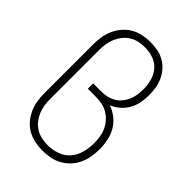

<svg xmlns="http://www.w3.org/2000/svg" viewBox="-221 -838 941 941"><g transform="rotate(45 250.0 -367.5)"><path d="M253 8Q226 8 199.5 2.5Q173 -3 149.5 -16Q126 -29 108.5 -50Q91 -71 80 -95.5Q69 -120 65 -146.5Q61 -173 61 -200V-535Q61 -562 65 -588.5Q69 -615 80 -639.5Q91 -664 108.5 -684.5Q126 -705 149 -718.5Q172 -732 198.5 -737.5Q225 -743 252 -743Q277 -743 301.5 -738.5Q326 -734 347.5 -722Q369 -710 385.5 -691.5Q402 -673 412.5 -650.5Q423 -628 427 -603.5Q431 -579 431 -554Q431 -554 431 -554Q431 -554 431 -554Q431 -527 426 -501Q421 -475 408 -451.5Q395 -428 374.5 -410.5Q354 -393 330 -383Q358 -373 381.5 -354.5Q405 -336 420 -310Q435 -284 441 -254.5Q447 -225 447 -196Q447 -169 442.5 -142.5Q438 -116 427 -92Q416 -68 397.5 -48Q379 -28 355.5 -15Q332 -2 305.5 3Q279 8 253 8ZM253 -29Q285 -29 316.5 -40Q348 -51 369 -75.5Q390 -100 398.5 -132Q407 -164 407 -196Q407 -218 403.5 -240Q400 -262 391 -281.5Q382 -301 367.5 -317.5Q353 -334 334 -345Q315 -356 293.5 -360Q272 -364 250 -364H196V-401H250Q270 -401 289.5 -405Q309 -409 326 -418.5Q343 -428 356 -443.5Q369 -459 377 -477Q385 -495 388 -514.5Q391 -534 391 -554Q391 -583 383.5 -612Q376 -641 357 -663.5Q338 -686 309.5 -696Q281 -706 252 -706Q230 -706 209 -701.5Q188 -697 169.5 -685.5Q151 -674 137.5 -657Q124 -640 115.5 -620Q107 -600 104 -578.5Q101 -557 101 -535V-200Q101 -178 104 -156.5Q107 -135 115.5 -115Q124 -95 137.5 -78Q151 -61 169.5 -49.5Q188 -38 209.5 -33.5Q231 -29 253 -29Z"/></g></svg>

Font: Zed Sans Extralight
Style: Regular
Weight: 200
Designer: Belleve Invis
Foundry: Belleve Invis
Version: Version 1.0.0; ttfautohint (v1.8.4)